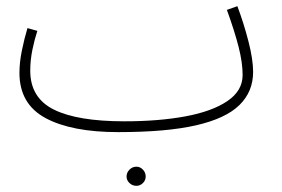

<svg xmlns="http://www.w3.org/2000/svg" viewBox="-20 -407 915 622"><path d="M363 21Q212 21 127.5 -24.5Q43 -70 43 -171Q43 -205 51 -244Q59 -283 69 -316L101 -307Q92 -280 85 -246Q78 -212 78 -178Q78 -90 154.5 -52Q231 -14 383 -14Q494 -14 580.5 -30Q667 -46 716.5 -79.5Q766 -113 766 -164Q766 -204 753 -255Q740 -306 715 -375L749 -387Q770 -331 785 -272.5Q800 -214 800 -174Q800 -110 755.5 -66.5Q711 -23 615 -1Q519 21 363 21ZM422 195Q409 195 399.5 186Q390 177 390 165Q390 152 399.5 142.5Q409 133 422 133Q434 133 443 142.5Q452 152 452 165Q452 177 443 186Q434 195 422 195Z"/></svg>

Font: Noto Sans Arabic UI SmCn XLt
Style: Regular
Weight: 200
Width: 4
Designer: Monotype Design Team, Nadine Chahine and Nizar Qandah
Foundry: Monotype Imaging Inc.
Version: Version 2.010; ttfautohint (v1.8.4.7-5d5b)